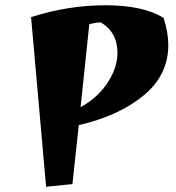

<svg xmlns="http://www.w3.org/2000/svg" viewBox="-20 -695 669 729"><path d="M98 -630Q238 -675 381 -675Q524 -675 601 -627Q619 -573 619 -524Q619 -409 524 -331.5Q429 -254 279 -220L255 4L155 14ZM426 -495Q426 -572 363 -610Q345 -610 319 -603L286 -288Q351 -324 388.5 -381Q426 -438 426 -495Z"/></svg>

Font: Joti One
Style: Regular
Weight: 400
Designer: Eduardo Rodriguez Tunni
Foundry: Eduardo Rodriguez Tunni
Version: Version 1.001